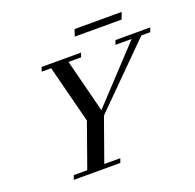

<svg xmlns="http://www.w3.org/2000/svg" viewBox="-138 -944 1102 1087"><g transform="rotate(-20 413.5 -400.5)"><path d="M408.2 -760.3 421.4 -800.8H705.6L689.9 -760.3ZM125.5 0 134.8 -25.4H215.8L310.1 -290.5L221.2 -637.7H164.1L172.9 -663.1H410.6L401.4 -637.7H325.7L407.2 -317.4L706.1 -637.7H608.4L617.7 -663.1H827.1L818.4 -637.7H764.6L410.6 -284.2L318.4 -25.4H415L405.8 0Z"/></g></svg>

Font: Elstob 18pt Medium
Style: Italic
Weight: 500
Italic angle: -20°
Designer: Peter S. Baker
Version: Version 1.015